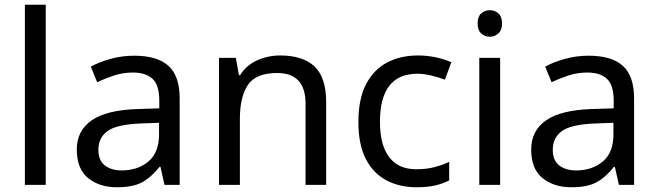

<svg xmlns="http://www.w3.org/2000/svg" viewBox="-20 -780 2776 810"><path d="M173 0H85V-760H173Z M546 -545Q644 -545 691 -502Q738 -459 738 -365V0H674L657 -76H653Q618 -32 579.5 -11Q541 10 473 10Q400 10 352 -28.5Q304 -67 304 -149Q304 -229 367 -272.5Q430 -316 561 -320L652 -323V-355Q652 -422 623 -448Q594 -474 541 -474Q499 -474 461 -461.5Q423 -449 390 -433L363 -499Q398 -518 446 -531.5Q494 -545 546 -545ZM572 -259Q472 -255 433.5 -227Q395 -199 395 -148Q395 -103 422.5 -82Q450 -61 493 -61Q561 -61 606 -98.5Q651 -136 651 -214V-262Z M1162 -546Q1258 -546 1307 -499.5Q1356 -453 1356 -349V0H1269V-343Q1269 -472 1149 -472Q1060 -472 1026 -422Q992 -372 992 -278V0H904V-536H975L988 -463H993Q1019 -505 1065 -525.5Q1111 -546 1162 -546Z M1737 10Q1666 10 1610.5 -19Q1555 -48 1523.5 -109Q1492 -170 1492 -265Q1492 -364 1525 -426Q1558 -488 1614.5 -517Q1671 -546 1743 -546Q1784 -546 1822 -537.5Q1860 -529 1884 -517L1857 -444Q1833 -453 1801 -461Q1769 -469 1741 -469Q1583 -469 1583 -266Q1583 -169 1621.5 -117.5Q1660 -66 1736 -66Q1780 -66 1813.5 -75Q1847 -84 1875 -97V-19Q1848 -5 1815.5 2.5Q1783 10 1737 10Z M2047 -737Q2067 -737 2082.5 -723.5Q2098 -710 2098 -681Q2098 -653 2082.5 -639Q2067 -625 2047 -625Q2025 -625 2010 -639Q1995 -653 1995 -681Q1995 -710 2010 -723.5Q2025 -737 2047 -737ZM2090 -536V0H2002V-536Z M2463 -545Q2561 -545 2608 -502Q2655 -459 2655 -365V0H2591L2574 -76H2570Q2535 -32 2496.5 -11Q2458 10 2390 10Q2317 10 2269 -28.5Q2221 -67 2221 -149Q2221 -229 2284 -272.5Q2347 -316 2478 -320L2569 -323V-355Q2569 -422 2540 -448Q2511 -474 2458 -474Q2416 -474 2378 -461.5Q2340 -449 2307 -433L2280 -499Q2315 -518 2363 -531.5Q2411 -545 2463 -545ZM2489 -259Q2389 -255 2350.5 -227Q2312 -199 2312 -148Q2312 -103 2339.5 -82Q2367 -61 2410 -61Q2478 -61 2523 -98.5Q2568 -136 2568 -214V-262Z"/></svg>

Font: Noto Sans Kharoshthi
Style: Regular
Weight: 400
Designer: Monotype Design Team
Foundry: Monotype Imaging Inc.
Version: Version 2.004; ttfautohint (v1.8.4.7-5d5b)